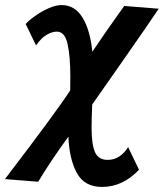

<svg xmlns="http://www.w3.org/2000/svg" viewBox="-38 -584 658 759"><path d="M232.5 -44Q159.5 56.5 113 134.5L-18.5 124Q183.5 -140.5 239.5 -226.5L240 -282.5Q240 -360 229.2 -409.5Q218.5 -459 186.5 -459Q168 -459 146.2 -446.2Q124.5 -433.5 104.5 -404.5L63.5 -489Q75 -502.5 99.8 -520.2Q124.5 -538 153.2 -551Q182 -564 205 -564Q258 -564 288.2 -514.5Q318.5 -465 327 -379.5Q378.5 -456.5 453 -560.5L589.5 -549.5Q556 -499 428.5 -316.5L332.5 -179.5L326.5 -171Q324 -115 324 -79.5Q324 -14.5 337.2 16.8Q350.5 48 387.5 48Q413 48 433.2 34.8Q453.5 21.5 468.5 -2.5L511.5 87Q447 155 365.5 155Q295.5 155 265.5 99.2Q235.5 43.5 232.5 -44Z"/></svg>

Font: JuliaMono Black
Style: Italic
Weight: 900
Italic angle: -9°
Monospace: yes
Designer: cormullion
Foundry: corm
Version: Version 0.057; ttfautohint (v1.8.4)